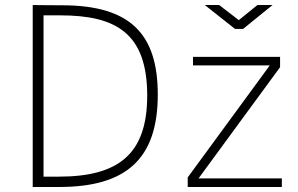

<svg xmlns="http://www.w3.org/2000/svg" viewBox="-20 -743 1186 763"><path d="M110 -723V0H216C482 0 607 -112 607 -367C607 -608 498 -721 230 -722C170 -722 112 -723 110 -723ZM1003 -723 929 -663 851 -723H794L914 -628H946L1063 -723ZM153 -682H219C440 -682 565 -612 565 -363C565 -127 447 -41 213 -41H153ZM726 0H1100V-34H769L1093 -476V-517H747V-483H1052L726 -38Z"/></svg>

Font: United Sans Thin
Style: Regular
Weight: 100
Designer: Pablo Impallari, Rodrigo Fuenzalida (Modified by Dan O. Williams)
Version: Version 1.000;PS 001.000;hotconv 1.0.88;makeotf.lib2.5.64775